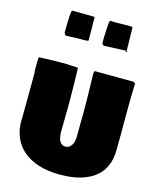

<svg xmlns="http://www.w3.org/2000/svg" viewBox="-159 -1218 1107 1356"><g transform="rotate(15 394.5 -540.0)"><path d="M754.9 -378.4 753.4 -241.2Q753.4 -178.2 733.2 -129.9Q712.9 -81.5 679.7 -51.8Q589.4 30.3 412.6 30.3Q235.8 30.3 137.7 -55.7Q103 -85.4 79.3 -133.1Q55.7 -180.7 50.8 -240.7Q53.2 -444.8 53.2 -618.2Q50.8 -618.2 50.8 -669.4Q50.8 -720.7 55.2 -732.9H65.4Q137.2 -736.8 261.2 -736.8Q270 -734.9 293.2 -734.4Q316.4 -733.9 325.2 -732.9L340.3 -731Q343.8 -634.3 344.7 -464.8L341.8 -268.6Q341.8 -170.9 398.4 -170.9Q422.4 -170.9 438.7 -191.9Q455.1 -212.9 456.1 -239.3L458 -244.1L459.5 -408.7L460 -423.3Q460 -536.6 457 -642.1L456.1 -677.7Q455.1 -699.2 455.1 -716.3Q455.1 -733.4 460.4 -739.7Q648.9 -739.7 744.6 -738.3Q748 -734.9 753.4 -731.9H752.9L758.3 -728.5Q754.4 -636.2 754.4 -491.2V-407.2ZM523.9 -1109.9 606.9 -1111.3Q636.7 -1111.3 638.2 -1107.4Q640.6 -1033.2 641.6 -940.4Q640.1 -937.5 640.1 -935.5L636.7 -936L474.1 -929.2L461.4 -943.4Q461.4 -984.9 464.4 -1045.2Q467.3 -1105.5 473.1 -1111.3Q500 -1109.9 523.9 -1109.9ZM461.4 -942.9V-943.4ZM639.6 -935.1 646.5 -934.6Q646.5 -926.3 639.6 -926.3Q636.7 -926.3 634.8 -928.2ZM361.3 -1076.2 362.3 -1028.3V-1013.2Q362.3 -960 362.8 -937Q357.9 -931.6 323.2 -931.6L313 -932.1H288.1L196.8 -928.7L185.1 -945.8Q185.1 -1099.1 195.8 -1111.3Q213.4 -1110.8 270.3 -1110.6Q327.1 -1110.4 358.4 -1109.4Q361.8 -1108.4 361.8 -1097.2L361.3 -1091.8Z"/></g></svg>

Font: Bowlby One
Style: Regular
Weight: 400
Designer: vernon adams
Foundry: vernon adams
Version: Version 1.000